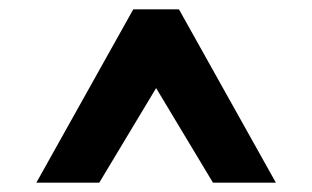

<svg xmlns="http://www.w3.org/2000/svg" viewBox="-20 -732 670 412"><path d="M315 -543 193 -340H58L266 -712H364L572 -340H437Z"/></svg>

Font: OVRPSS Recut ExtraBold
Style: Regular
Weight: 800
Designer: Giant Group
Foundry: Giant Group
Version: Version 1.001;hotconv 1.0.109;makeotfexe 2.5.65596